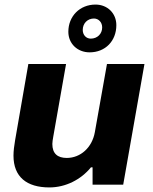

<svg xmlns="http://www.w3.org/2000/svg" viewBox="-20 -807 669 840"><path d="M372 -578C441 -578 489 -628 489 -697C489 -749 450 -787 398 -787C329 -787 279 -736 279 -668C279 -616 319 -578 372 -578ZM377 -638C357 -638 342 -654 342 -676C342 -705 363 -726 391 -726C411 -726 427 -710 427 -687C427 -659 406 -638 377 -638ZM196 13C267 13 334 -21 378 -75H385V1H519L612 -527H448L395 -229C383 -161 332 -116 272 -116C232 -116 209 -135 209 -177C209 -186 211 -197 213 -209L269 -527H104L46 -193C42 -169 39 -147 39 -126C39 -33 97 13 196 13Z"/></svg>

Font: Archivo ExtraBold
Style: Italic
Weight: 800
Italic angle: -10°
Designer: Hector Gatti
Foundry: Omnibus-Type
Version: Version 2.001